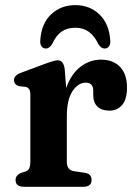

<svg xmlns="http://www.w3.org/2000/svg" viewBox="-20 -714 520 734"><path d="M227.5 -448 233 -377.5Q252 -431.5 287.8 -458.8Q323.5 -486 366 -486Q412.5 -486 439 -458.2Q465.5 -430.5 465.5 -379.5Q465.5 -334.5 447 -312.8Q428.5 -291 398.5 -291Q368.5 -291 352.5 -306.5Q336.5 -322 336.5 -349V-367.5Q336.5 -398 307 -398Q279.5 -398 257.5 -366Q235.5 -334 235.5 -269V-95.5Q235.5 -63.5 263 -59.5L304 -53.5Q330 -49.5 330 -26Q330 0 298.5 0H71Q39.5 0 39.5 -26Q39.5 -43.5 60 -53L77 -58Q86.5 -61.5 91.2 -69.5Q96 -77.5 96 -95.5V-351.5Q96 -367 91.2 -373.5Q86.5 -380 77.5 -382L53 -384.5Q33.5 -390.5 33.5 -407.5Q33.5 -426 60.5 -436L148 -468.5Q188.5 -483.5 200.5 -483.5Q223.5 -483.5 227.5 -448ZM268 -608Q237 -608 215.8 -593.5Q194.5 -579 179.5 -546Q169 -528.5 155.5 -528.5Q144.5 -528.5 138.5 -537.2Q132.5 -546 134 -560Q138 -624 175.5 -659.2Q213 -694.5 268 -694.5Q322.5 -694.5 359.8 -659.2Q397 -624 401.5 -560Q403 -546 397 -537.2Q391 -528.5 380 -528.5Q366 -528.5 355.5 -546Q327 -608 268 -608Z"/></svg>

Font: Fraunces 9pt S050 SemiBold
Style: Regular
Weight: 600
Version: Version 1.000; ttfautohint (v1.8.3)